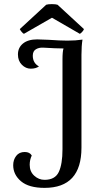

<svg xmlns="http://www.w3.org/2000/svg" viewBox="-20 -898 504 931"><path d="M44 -97Q44 -123 58.5 -142Q73 -161 100 -161Q124 -161 134 -144Q124 -123 124 -99Q124 -66 146 -46Q168 -26 196 -26Q247 -26 265 -64Q283 -102 283 -174V-609Q283 -649 288 -663Q253 -663 189 -667Q169 -668 154 -659Q139 -650 139 -628Q139 -592 169 -576Q154 -565 129 -565Q105 -565 86 -584Q67 -603 67 -634Q67 -667 91.5 -687Q116 -707 160 -707L216 -705Q272 -701 307 -701Q347 -701 380 -706Q375 -676 375 -632V-182Q375 13 196 13Q120 13 82 -19Q44 -51 44 -97ZM387 -757Q386 -752 379 -744Q372 -736 367 -734L232 -812L96 -734Q91 -736 84.5 -744Q78 -752 76 -757L204 -875Q213 -878 231 -878Q250 -878 259 -875Z"/></svg>

Font: Arima Madurai Medium
Style: Regular
Weight: 500
Designer: Joana Correia and Natanael Gama
Foundry: NDISCOVER
Version: Version 1.020